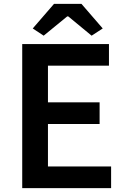

<svg xmlns="http://www.w3.org/2000/svg" viewBox="-20 -965 648 985"><path d="M94 0V-739H539V-628H226V-440H491V-329H226V-111H550V0ZM204 -782 148 -819 257 -945H398L507 -819L450 -782L330 -881H325Z"/></svg>

Font: Noto Sans KR Thin SemiBold
Style: Regular
Weight: 600
Version: Version 2.004-H2;hotconv 1.0.118;makeotfexe 2.5.65603